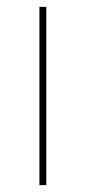

<svg xmlns="http://www.w3.org/2000/svg" viewBox="-20 -540 250 560"><path d="M95 0H115V-520H95Z"/></svg>

Font: Fixel Text Thin
Style: Regular
Weight: 100
Width: 4
Designer: AlfaBravo + MacPaw
Foundry: Kyrylo Tkachov, Marchela Mozhyna, Serhii Makarenko, Maria Weinstein, Zakhar Kryvoshyya
Version: Version 1.211